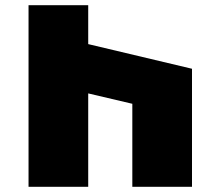

<svg xmlns="http://www.w3.org/2000/svg" viewBox="-20 -720 840 740"><path d="M320 -360V0H90V-700H320V-550L720 -455V0H490V-320Z"/></svg>

Font: Imperial One
Style: Regular
Weight: 400
Designer: Jovanny Lemonad
Foundry: Jovanny Lemonad
Version: Version 1.000